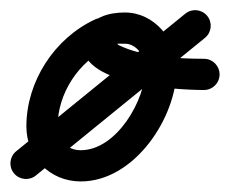

<svg xmlns="http://www.w3.org/2000/svg" viewBox="-71 -314 442 369"><path d="M151.6 -262.1C144.6 -277.1 126.8 -283.7 111.8 -276.7C33.6 -240.5 -20.3 -157.4 -20.3 -71.2C-20.3 -11.9 24.4 34.7 84.2 34.7C187.4 34.7 268.6 -88.1 268.6 -182.5C268.6 -237.4 225.9 -290 169 -290C137.7 -290 103.2 -280.9 91.7 -247.9C91.7 -247.9 91.7 -248 91.7 -248C91.7 -248 91.7 -248.1 91.7 -248.1C57.3 -151.6 265.9 -141.2 320.9 -141C337.5 -141 351 -154.3 351 -170.9C351 -187.5 337.7 -201 321.1 -201C321.1 -201 321.1 -201 321.1 -201C270.8 -201.1 203 -204.7 157.5 -227.1C153.9 -228.9 149 -237.5 147.4 -233.8C146.6 -232 147.6 -226 148.3 -227.9C148.3 -227.9 148.3 -228 148.3 -228C148.3 -228 148.3 -228.1 148.3 -228.1C149.2 -230.7 162.3 -230 169 -230C192.4 -230 208.6 -204.2 208.6 -182.5C208.6 -121.9 153.1 -25.3 84.2 -25.3C57.4 -25.3 39.7 -44.8 39.7 -71.2C39.7 -134.1 79.9 -195.8 137 -222.3C152 -229.2 158.6 -247.1 151.6 -262.1ZM285.1 -287.7C285.1 -287.7 285.1 -287.7 285.1 -287.7C176.7 -199.6 68.4 -111.4 -39.9 -23.3C-52.8 -12.8 -54.7 6.1 -44.3 18.9C-33.8 31.8 -14.9 33.7 -2.1 23.3C-2.1 23.3 -2.1 23.3 -2.1 23.3C106.3 -64.9 214.6 -153.1 322.9 -241.2C335.8 -251.7 337.7 -270.6 327.3 -283.4C316.8 -296.3 297.9 -298.2 285.1 -287.7Z"/></svg>

Font: FRB American Cursive
Style: Bold Italic
Weight: 700
Italic angle: -25°
Version: Version 2.0;Modular Font Editor K font №1